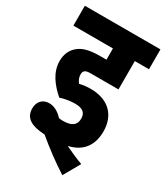

<svg xmlns="http://www.w3.org/2000/svg" viewBox="-186 -702 783 904"><g transform="rotate(30 205.5 -250.0)"><path d="M192 -200C235 -200 251 -182 251 -153C251 -118 229 -101 182 -101C175 -101 167 -101 159 -103C135 -129 110 -141 85 -141C52 -141 27 -119 27 -80C27 -25 70 -6 139 -2C193 43 249 85 307 122L358 32C330 22 293 6 260 -10C340 -28 372 -83 372 -153C372 -235 323 -297 220 -297C200 -297 180 -295 160 -290C150 -303 144 -316 144 -333C144 -340 146 -348 150 -351C156 -358 164 -360 186 -360H334V-514H411V-622H0V-514H215V-453H183C112 -453 82 -439 60 -419C38 -399 27 -371 27 -338C27 -276 66 -227 112 -187C136 -195 164 -200 192 -200Z"/></g></svg>

Font: Noto Sans ExtraCondensed
Style: Bold Italic
Weight: 700
Width: 2
Italic angle: -12°
Designer: Monotype Design Team
Foundry: Monotype Imaging Inc.
Version: Version 2.013